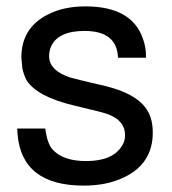

<svg xmlns="http://www.w3.org/2000/svg" viewBox="-20 -559 540 602"><path d="M350 -378Q347 -462 245 -462Q162 -462 140 -413Q134 -399 134 -383Q134 -338 200 -316L231 -308L311 -289Q430 -260 452 -191Q459 -171 459 -143Q459 -46 369 -3Q315 23 243 23Q48 23 35 -139L34 -156H122Q128 -108 146 -89Q179 -54 250 -54Q333 -54 362 -101Q372 -115 372 -136Q372 -181 318 -201L299 -207H298L291 -209L213 -228Q95 -256 63 -308Q55 -323 50 -345L47 -379Q47 -472 131 -514Q180 -539 248 -539Q393 -539 428 -438Q438 -412 438 -378Z"/></svg>

Font: Ekushey Amar Bangla
Style: Regular
Weight: 400
Designer: Al Mamun Sumon
Foundry: Al Mamun Sumon
Version: Version 1.0